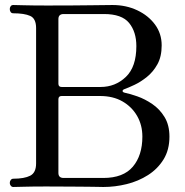

<svg xmlns="http://www.w3.org/2000/svg" viewBox="-20 -746 740 766"><path d="M33 0Q27 0 23 -5Q19 -10 19 -16Q19 -23 23 -28Q27 -33 33 -33Q77 -33 100.5 -45Q124 -57 124 -94V-634Q124 -672 100.5 -682.5Q77 -693 33 -693Q26 -693 22.5 -698Q19 -703 19 -710Q19 -716 22.5 -721Q26 -726 33 -726Q41 -726 76 -725Q111 -724 168 -724Q275 -724 341.5 -725Q408 -726 429 -726Q483 -726 527.5 -705Q572 -684 598.5 -648Q625 -612 625 -565Q625 -520 608 -489.5Q591 -459 566 -439Q541 -419 516.5 -407.5Q492 -396 478 -391Q469 -388 469 -383Q469 -378 478 -376Q498 -372 528 -361.5Q558 -351 587.5 -331Q617 -311 636.5 -279Q656 -247 656 -201Q656 -148 632.5 -110Q609 -72 570.5 -47.5Q532 -23 485.5 -11.5Q439 0 392 0Q381 0 367.5 -0.5Q354 -1 331 -1Q308 -1 268.5 -1.5Q229 -2 165 -2Q108 -2 76 -1Q44 0 33 0ZM234 -36H392Q472 -36 510 -81Q548 -126 548 -201Q548 -247 527 -283.5Q506 -320 468.5 -341.5Q431 -363 379 -363H226Q213 -363 213 -350V-56Q213 -36 234 -36ZM226 -399H381Q440 -399 482 -439Q524 -479 524 -562Q524 -619 495 -654.5Q466 -690 395 -690H234Q213 -690 213 -670V-412Q213 -399 226 -399Z"/></svg>

Font: Zen Old Mincho
Style: Regular
Weight: 400
Designer: Yoshimichi Ohira
Foundry: Positype
Version: Version 1.001